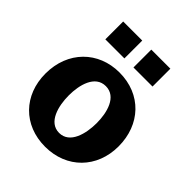

<svg xmlns="http://www.w3.org/2000/svg" viewBox="-208 -868 1004 1004"><g transform="rotate(45 294.0 -366.0)"><path d="M260 -742H119V-610H260ZM468 -742H327V-610H468ZM293 10C453 10 564 -104 564 -263C564 -424 456 -540 294 -540C139 -540 24 -428 24 -262C24 -103 133 10 293 10ZM294 -93C215 -93 191 -190 191 -268C191 -346 215 -439 294 -439C373 -439 397 -346 397 -268C397 -190 373 -93 294 -93Z"/></g></svg>

Font: 18Franklin
Style: Bold
Weight: 700
Designer: Pablo Impallari, Rodrigo Fuenzalida (Modified by Dan O. Williams)
Version: Version 0.025;PS 000.025;hotconv 1.0.88;makeotf.lib2.5.64775